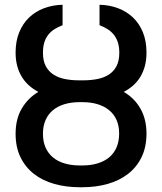

<svg xmlns="http://www.w3.org/2000/svg" viewBox="-20 -780 684 810"><path d="M141.7 -392.4Q120 -403.8 102.3 -419.6Q84.5 -435.4 71.9 -456Q59.3 -476.6 52.6 -502Q45.8 -527.3 45.8 -558.2Q45.8 -606.2 60.9 -643.3Q76 -680.4 102.6 -706Q129.3 -731.5 165.5 -745.2Q201.7 -758.9 244 -759.9V-673.7Q224.1 -666.2 208.6 -656.1Q193.2 -646 182.7 -632.1Q172.2 -618.3 166.7 -600Q161.2 -581.7 161.2 -557.5Q161.2 -523.4 173.1 -501.1Q185 -478.7 205.6 -465.4Q226.2 -452.1 253.9 -446.6Q281.6 -441.1 313.2 -441.1H330.6Q362.9 -441.1 390.8 -446.6Q418.7 -452.1 439.3 -465.4Q459.9 -478.7 471.6 -501.1Q483.3 -523.4 483.3 -557.5Q483.3 -581.7 477.6 -600Q471.9 -618.3 461.3 -632.1Q450.6 -646 435.2 -656.1Q419.7 -666.2 399.9 -673.7V-759.9Q442.1 -758.9 478.3 -745.2Q514.6 -731.5 541.2 -706.1Q567.8 -680.8 582.9 -643.6Q598 -606.5 598 -558.2Q598 -527.3 591.3 -502Q584.5 -476.6 572.1 -456Q559.7 -435.4 541.9 -419.6Q524.1 -403.8 502.1 -392.4Q524.5 -379.3 542.3 -361.5Q560 -343.8 572.4 -321.9Q584.9 -300.1 591.4 -273.8Q598 -247.5 598 -216.6Q598 -159.8 577.4 -117.4Q556.8 -74.9 520.6 -46.7Q484.4 -18.5 434.8 -4.3Q385.3 9.9 327.4 9.9H316.4Q258.5 9.9 209 -4.1Q159.4 -18.1 123.2 -46.3Q87 -74.6 66.4 -116.8Q45.8 -159.1 45.8 -215.6Q45.8 -277.7 71.6 -321.7Q97.3 -365.8 141.7 -392.4ZM161.2 -215.6Q161.2 -182.5 172.2 -157.7Q183.2 -132.8 203.5 -115.9Q223.7 -99.1 252.5 -90.6Q281.2 -82 316.4 -82H327.4Q362.6 -82 391.2 -90.6Q419.7 -99.1 440.2 -115.9Q460.6 -132.8 471.6 -158Q482.6 -183.2 482.6 -216.6Q482.6 -249.3 471.6 -274Q460.6 -298.7 440.2 -315.3Q419.7 -332 391.2 -340.6Q362.6 -349.1 327.4 -349.1H316.4Q281.2 -349.1 252.5 -340.6Q223.7 -332 203.5 -315.2Q183.2 -298.3 172.2 -273.4Q161.2 -248.6 161.2 -215.6Z"/></svg>

Font: Cannonade Med
Style: Regular
Weight: 500
Designer: Rasmus Andersson
Foundry: rsms
Version: Version 3.012;git-f93a4a705